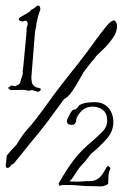

<svg xmlns="http://www.w3.org/2000/svg" viewBox="-21 -666 465 686"><path d="M114 -338Q114 -338 113.5 -338.5Q113 -339 111 -339Q110 -340 108 -340Q106 -340 104 -341Q97 -344 92 -344Q91 -344 89.5 -343.5Q88 -343 86 -343Q82 -341 81 -341Q80 -341 78.5 -342Q77 -343 77 -343Q76 -343 73.5 -343.5Q71 -344 69 -344Q66 -345 62 -345Q58 -345 56 -345L20 -344Q16 -344 12 -347.5Q8 -351 8 -352Q8 -353 14.5 -357Q21 -361 22 -361Q23 -361 27 -359Q29 -359 30.5 -358.5Q32 -358 33 -358Q36 -358 39 -361Q43 -363 44 -363Q48 -367 50 -368L60 -401Q61 -403 60.5 -405.5Q60 -408 60 -410V-412Q61 -415 63 -436Q65 -457 67.5 -483.5Q70 -510 72 -531Q74 -552 74 -556V-563Q74 -569 77 -575Q78 -577 78 -580Q78 -592 69 -592Q67 -592 63 -590L59 -589Q58 -589 52.5 -591Q47 -593 46 -595Q46 -601 52 -605Q58 -609 67 -613.5Q76 -618 84 -624Q87 -625 88 -628L90 -630Q92 -632 95 -633L100 -636L103 -638Q105 -640 108.5 -643Q112 -646 114 -646Q123 -646 123 -635V-630Q121 -628 119 -620Q116 -613 114 -603.5Q112 -594 110 -585Q109 -584 109 -581Q109 -573 107 -566Q105 -559 104 -551L91 -389Q91 -388 91.5 -382Q92 -376 93 -371Q95 -362 105 -356L111 -353Q116 -353 118 -352Q125 -350 125 -347Q125 -344 121.5 -341Q118 -338 114 -338ZM17 -73Q11 -66 6 -66Q-2 -66 0 -80L-1 -83Q-1 -84 -1 -84V-83Q-1 -84 1 -82V-85L3 -110Q12 -121 20.5 -130.5Q29 -140 38 -149Q50 -169 61 -184.5Q72 -200 91 -220Q98 -228 110.5 -244.5Q123 -261 137 -280Q151 -299 163.5 -316.5Q176 -334 183 -343Q212 -381 237 -412Q262 -443 289 -479Q297 -490 306 -502Q315 -514 324 -527Q341 -550 358.5 -571.5Q376 -593 386 -593Q390 -593 393 -588Q397 -581 397 -571Q397 -550 380 -527Q364 -505 350 -492Q336 -479 323 -466L315 -455Q305 -444 295.5 -431.5Q286 -419 276 -406Q275 -402 272.5 -398.5Q270 -395 268 -391Q250 -359 239 -343Q228 -327 221 -321Q214 -315 208 -312Q180 -273 151.5 -235Q123 -197 95 -164L94 -163L31 -85Q25 -78 20 -78ZM338 0Q331 0 324 -0.5Q317 -1 306 -1Q286 -1 274.5 -2Q263 -3 251 -4Q239 -5 218 -5H203Q193 -2 191 -3Q190 -3 189 -7Q188 -11 191 -15Q218 -62 243 -95Q268 -128 308 -161Q324 -175 343 -193.5Q362 -212 362 -235Q362 -261 346.5 -273Q331 -285 310 -285Q287 -285 272 -271Q257 -257 252 -242Q251 -239 251 -233Q249 -227 248 -226Q247 -224 244.5 -222Q242 -220 235 -220Q225 -220 221.5 -224Q218 -228 218 -232Q218 -237 220 -241Q224 -250 228.5 -258.5Q233 -267 240 -274H244Q246 -275 248 -275.5Q250 -276 251 -277Q255 -279 259 -286Q262 -291 266 -292Q278 -298 292.5 -299.5Q307 -301 318 -301Q341 -301 356 -290Q371 -279 378 -262Q384 -247 384 -230Q384 -196 359.5 -169Q335 -142 311 -122Q305 -118 301 -112.5Q297 -107 293 -102Q290 -98 286.5 -93.5Q283 -89 279 -85Q266 -72 257 -59Q248 -46 236 -27L227 -18Q235 -18 241 -17.5Q247 -17 252 -17Q266 -17 275 -18Q284 -19 303 -19Q317 -19 330 -28Q343 -37 356 -62Q360 -71 363.5 -72Q367 -73 368 -71Q371 -70 372.5 -67Q374 -64 373 -63Q368 -53 367 -43Q366 -33 366 -25V-13Q365 -9 363 -7Q350 0 338 0Z"/></svg>

Font: Are You Serious
Style: Regular
Weight: 400
Designer: Robert E. Leuschke
Foundry: Robert E. Leuschke
Version: Version 1.100